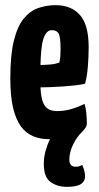

<svg xmlns="http://www.w3.org/2000/svg" viewBox="-20 -530 384 745"><path d="M239 195Q203 195 176.5 176.5Q150 158 150 106Q150 80 157 55Q164 30 174 10Q173 10 172 10Q171 10 170 10Q137 10 109.5 -1Q82 -12 62 -38.5Q42 -65 31 -110.5Q20 -156 20 -226Q20 -317 34 -373Q48 -429 72.5 -458.5Q97 -488 129 -499Q161 -510 196 -510Q256 -510 290 -472Q324 -434 324 -347Q324 -311 321 -272.5Q318 -234 310 -205Q292 -201 269.5 -198.5Q247 -196 223.5 -194.5Q200 -193 178 -192Q156 -191 137 -191Q138 -167 142 -149.5Q146 -132 153 -121Q160 -110 172 -104.5Q184 -99 202 -99Q229 -99 255.5 -106.5Q282 -114 308 -127Q313 -112 315 -90.5Q317 -69 317 -52Q317 -43 312.5 -35.5Q308 -28 300 -20Q278 1 263.5 31Q249 61 249 90Q249 103 255 110Q261 117 274 117Q280 117 286 115.5Q292 114 299 110Q305 122 307.5 134Q310 146 310 154Q310 165 305 173Q298 185 281 190Q264 195 239 195ZM137 -278Q147 -278 157.5 -278.5Q168 -279 178 -280Q188 -281 196 -283Q204 -285 210 -287Q213 -296 214 -311.5Q215 -327 215 -339Q215 -387 207.5 -400Q200 -413 181 -413Q170 -413 162 -404.5Q154 -396 148.5 -379.5Q143 -363 140.5 -337.5Q138 -312 137 -278Z"/></svg>

Font: Yanone Kaffeesatz
Style: Bold
Weight: 700
Designer: Yanone (Cyrillic: Daniel Pouzeot, Huerta Tipografica, and Cyreal)
Foundry: Yanone
Version: Version 2.003